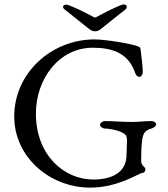

<svg xmlns="http://www.w3.org/2000/svg" viewBox="-20 -843 769 877"><path d="M283 -822C274 -822 268 -818 268 -812C268 -808 270 -804 275 -800L373 -722C393 -706 399 -700 414 -700C429 -700 435 -706 455 -722L553 -800C558 -804 559 -808 559 -812C559 -818 554 -823 545 -823C532 -823 450 -782 424 -767C420 -765 417 -763 414 -763C411 -763 409 -765 404 -767C378 -782 296 -822 283 -822ZM392 14C519 14 610 -50 630 -53C644 -55 644 -67 644 -72C644 -77 635 -82 631 -89C628 -95 625 -98 625 -105V-132C625 -157 626 -178 630 -207C634 -234 643 -248 672 -256C677 -257 693 -265 693 -274C693 -287 677 -290 672 -290C636 -290 618 -286 583 -286C528 -286 506 -290 457 -290C452 -290 437 -283 437 -273C437 -263 452 -256 457 -256C477 -256 538 -247 555 -225C559 -220 560 -209 560 -195C560 -177 558 -154 558 -137C558 -49 482 -23 406 -23C273 -23 144 -134 144 -324C144 -482 249 -625 404 -625C490 -625 562 -602 594 -519C598 -507 603 -492 617 -492C625 -492 632 -502 632 -512C632 -538 627 -579 622 -618C621 -625 619 -627 613 -630C586 -643 459 -663 413 -663C214 -663 45 -509 45 -311C45 -126 207 14 392 14Z"/></svg>

Font: EB Garamond
Style: Regular
Weight: 400
Designer: Georg Duffner and Octavio Pardo
Foundry: Georg Duffner
Version: Version 1.000;PS 001.000;hotconv 1.0.88;makeotf.lib2.5.64775